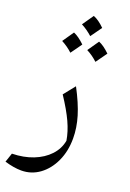

<svg xmlns="http://www.w3.org/2000/svg" viewBox="-179 -757 740 1089"><g transform="rotate(20 191.0 -212.5)"><path d="M315.4 -1Q315.4 75.7 287.1 137.2Q258.8 198.7 210 234.4Q161.1 270 100.1 270Q56.2 270 0 253.4L18.6 198.2Q88.9 196.8 145.5 174.6Q202.1 152.3 238.5 113.5Q274.9 74.7 284.2 23.9Q275.9 -28.3 250 -84.7Q224.1 -141.1 174.3 -216.3L229.5 -285.2Q274.9 -199.7 295.2 -132.3Q315.4 -64.9 315.4 -1ZM285.6 -453.1Q253.9 -482.4 219.2 -500Q242.2 -532.2 266.1 -567.9Q295.9 -556.6 333.5 -520Q311.5 -488.3 285.6 -453.1ZM67.9 -500Q85.9 -525.4 114.7 -567.9Q145 -555.7 182.1 -520Q170.9 -503.4 158.9 -487.1Q147 -470.7 134.3 -453.1Q105 -480.5 67.9 -500ZM141.1 -627Q171.4 -669.4 188 -694.8Q220.2 -682.6 255.9 -647Q244.1 -630.4 232.7 -614.5Q221.2 -598.6 208 -580.1Q177.2 -607.9 141.1 -627Z"/></g></svg>

Font: Pinar DS1 Regular
Style: Regular
Weight: 400
Designer: Amin Abedi
Version: Version 3.000